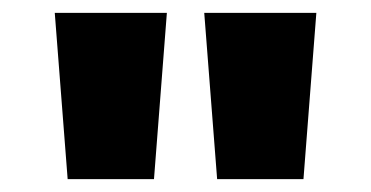

<svg xmlns="http://www.w3.org/2000/svg" viewBox="-20 -886 576 298"><path d="M85 -608H219L239 -866H65ZM317 -608H451L471 -866H297Z"/></svg>

Font: Noto Sans Malayalam UI Black
Style: Regular
Weight: 900
Designer: Jelle Bosma - Monotype Design Team
Foundry: Monotype Imaging Inc.
Version: Version 2.104